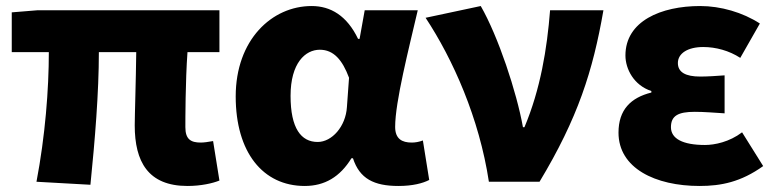

<svg xmlns="http://www.w3.org/2000/svg" viewBox="-20 -603 2575 637"><path d="M602 14C647 14 686 5 708 -4L687 -135C671 -132 656 -130 646 -130C613 -130 595 -141 595 -181C595 -204 595 -333 602 -430H708V-569H105L19 -562V-430H142C142 -307 130 -152 101 0L280 10C295 -138 308 -296 308 -430H432C431 -338 427 -219 427 -187C427 -67 471 14 602 14Z M991 14C1057 14 1108 -16 1146 -78H1151C1173 -10 1221 14 1302 14C1349 14 1383 5 1404 -6L1383 -137C1370 -132 1357 -130 1346 -130C1314 -130 1291 -142 1291 -182C1291 -265 1336 -440 1366 -569H1190L1173 -474H1168C1131 -551 1077 -583 1014 -583C882 -583 762 -471 762 -283C762 -98 852 14 991 14ZM1034 -132C979 -132 944 -177 944 -285C944 -394 993 -438 1041 -438C1087 -438 1116 -404 1138 -345L1131 -248C1127 -183 1081 -132 1034 -132Z M1602 0H1770C1897 -211 1947 -367 1982 -569H1805C1795 -441 1773 -307 1720 -181H1715C1694 -298 1633 -482 1575 -583L1392 -544C1483 -406 1570 -211 1602 0Z M2301 14C2372 14 2438 1 2512 -52L2442 -164C2400 -132 2351 -122 2319 -122C2245 -122 2206 -143 2206 -181C2206 -219 2230 -232 2285 -232C2316 -232 2351 -229 2384 -227V-353C2358 -351 2327 -349 2303 -349C2255 -349 2229 -363 2229 -394C2229 -426 2262 -447 2313 -447C2355 -447 2399 -435 2436 -411L2501 -525C2444 -562 2371 -583 2303 -583C2173 -583 2055 -533 2055 -419C2055 -374 2083 -320 2141 -301V-296C2073 -279 2032 -239 2032 -163C2032 -45 2154 14 2301 14Z"/></svg>

Font: Noto Sans JP Black
Style: Regular
Weight: 900
Designer: Ryoko NISHIZUKA  (kana, bopomofo & ideographs); Paul D. Hunt (Latin, Greek & Cyrillic); Sandoll Communications , Soo-you
Foundry: Adobe
Version: Version 2.002;hotconv 1.0.116;makeotfexe 2.5.65601